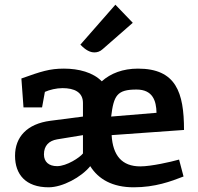

<svg xmlns="http://www.w3.org/2000/svg" viewBox="-20 -787 844 817"><path d="M763 -234C763 -394 729 -495 567 -495C503 -495 451 -475 413 -441C376 -479 315 -495 252 -495C191 -495 155 -483 71 -453L80 -330H159L171 -396C191 -405 220 -412 246 -412C296 -412 333 -395 333 -349V-291L194 -273C95 -260 44 -204 44 -124C44 -45 89 10 187 10C246 10 326 -33 364 -80C399 -24 459 10 549 10C640 10 707 -15 761 -36L742 -108C707 -98 623 -79 577 -79C499 -79 460 -125 455 -212ZM453 -291C464 -381 478 -406 561 -406C630 -406 645 -358 646 -307ZM333 -212V-134C320 -117 264 -80 223 -80C188 -80 167 -98 167 -130C167 -167 188 -188 223 -194ZM471 -767 322 -597C333 -586 355 -564 381 -564C393 -564 405 -567 417 -578L545 -690Z"/></svg>

Font: Enriqueta
Style: Bold
Weight: 700
Designer: Viviana Monsalve, Gustavo Ibarra
Foundry: Viviana Monsalve, Gustavo Ibarra
Version: Version 1.002